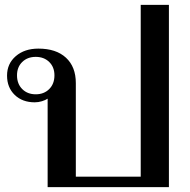

<svg xmlns="http://www.w3.org/2000/svg" viewBox="-20 -770 781 790"><path d="M176 -364Q167 -358 152.5 -353.5Q138 -349 123 -349Q72 -349 40.5 -379.5Q9 -410 9 -459Q9 -508 45 -539Q81 -570 138 -570Q211 -570 251.5 -532.5Q292 -495 292 -428V-43H559V-750H675V0H176ZM204 -460Q204 -494 182.5 -515Q161 -536 127 -536Q93 -536 71.5 -515Q50 -494 50 -460Q50 -425 71.5 -403.5Q93 -382 127 -382Q161 -382 182.5 -403.5Q204 -425 204 -460Z"/></svg>

Font: Fahkwang Medium
Style: Regular
Weight: 500
Version: Version 1.000; ttfautohint (v1.6)